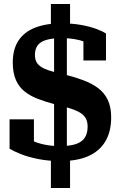

<svg xmlns="http://www.w3.org/2000/svg" viewBox="-20 -816 600 962"><path d="M235 -796H331V-663L315 -646V-67L331 -47V126H235V-47L251 -65V-642L235 -658ZM281 -84Q329 -84 359.5 -94Q390 -104 404.5 -125.5Q419 -147 419 -182Q419 -210 407 -227.5Q395 -245 372.5 -256.5Q350 -268 319.5 -276.5Q289 -285 253 -294Q208 -306 170 -320.5Q132 -335 103.5 -357.5Q75 -380 59.5 -415.5Q44 -451 44 -503Q44 -569 72.5 -612.5Q101 -656 156 -677.5Q211 -699 289 -699Q342 -699 386.5 -691Q431 -683 463 -671Q495 -659 511 -648V-513H398V-626Q410 -627 419.5 -622Q429 -617 435.5 -609Q442 -601 445 -594Q448 -587 446 -583Q428 -598 403.5 -607Q379 -616 350.5 -620.5Q322 -625 290 -625Q242 -625 212 -616Q182 -607 168.5 -588.5Q155 -570 155 -541Q155 -514 167 -498.5Q179 -483 200 -473Q221 -463 247.5 -456.5Q274 -450 303 -443Q355 -430 397.5 -414Q440 -398 471 -375Q502 -352 519.5 -316.5Q537 -281 537 -228Q537 -156 507.5 -107Q478 -58 422 -33.5Q366 -9 284 -9Q223 -9 172.5 -19Q122 -29 85.5 -43.5Q49 -58 28 -71V-218H150V-93Q138 -93 126.5 -98.5Q115 -104 106 -113Q97 -122 92.5 -130.5Q88 -139 89 -142Q107 -128 134 -114.5Q161 -101 198 -92.5Q235 -84 281 -84Z"/></svg>

Font: Roboto Serif 20pt
Style: Bold
Weight: 700
Version: Version 1.008